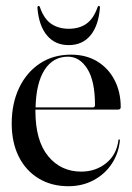

<svg xmlns="http://www.w3.org/2000/svg" viewBox="-20 -634 456 664"><path d="M397.5 -263.5Q397.5 -255 388 -255H102.5Q102.5 -253 102.5 -250.5Q102.5 -147.5 146.5 -94Q190.5 -40.5 261 -40.5Q310.5 -40.5 346.8 -69.5Q383 -98.5 389.5 -148.5Q389.5 -152 391.5 -152Q395 -152 394.5 -147.5Q390 -102.5 366 -66.8Q342 -31 303.2 -10.5Q264.5 10 216.5 10Q158 10 113.8 -16.8Q69.5 -43.5 45 -92.2Q20.5 -141 20.5 -207Q20.5 -276 46 -329.8Q71.5 -383.5 117.5 -414.2Q163.5 -445 225.5 -445Q278 -445 316.5 -421.5Q355 -398 376.2 -357Q397.5 -316 397.5 -263.5ZM215 -438Q163.5 -438 134.2 -392.5Q105 -347 103 -262.5H301Q308.5 -262.5 308.5 -271Q308.5 -354 282 -396Q255.5 -438 215 -438ZM217.5 -534.5Q254.5 -534.5 279 -552Q303.5 -569.5 317 -608Q318.5 -613.5 322 -613.5Q326.5 -613.5 325.5 -606Q320.5 -545 292.8 -511.5Q265 -478 217.5 -478Q170.5 -478 142.5 -511.5Q114.5 -545 109.5 -606Q109 -613.5 113.5 -613.5Q117 -613.5 118.5 -608Q132.5 -568 157.8 -551.2Q183 -534.5 217.5 -534.5Z"/></svg>

Font: Fraunces144ptRegular
Style: Regular
Weight: 400
Version: Version 1.000;[0bf87f6ff]